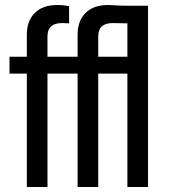

<svg xmlns="http://www.w3.org/2000/svg" viewBox="-20 -752 685 772"><path d="M492.2 -523.9V-658.2Q437.5 -659.2 433.1 -659.2Q375 -659.2 375 -606V-523.9ZM575.2 -729V0H492.2V-456.1H375V0H292V-456.1H170.9V0H87.9V-456.1H18.1V-523.9H87.9V-612.8Q87.9 -668.9 120.6 -700.7Q152.3 -731.9 210.9 -731.9Q234.9 -731.9 257.8 -727.1V-658.2Q232.4 -659.2 229 -659.2Q170.9 -659.2 170.9 -606V-523.9H292V-612.8Q292 -668.9 324.7 -700.7Q356.4 -731.9 415 -731.9Q419.9 -731.9 442.9 -730.5Q465.3 -729 492.2 -729Z"/></svg>

Font: Miedinger*
Style: Book
Weight: 400
Version: Version 001.000